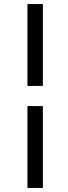

<svg xmlns="http://www.w3.org/2000/svg" viewBox="-20 -795 336 945"><path d="M191 -775V-372H115V-775ZM191 -273V130H115V-273Z"/></svg>

Font: Raleway-v4020 Medium
Style: Italic
Weight: 500
Italic angle: -12°
Designer: Matt McInerney, Pablo Impallari, Rodrigo Fuenzalida
Foundry: Matt McInerney, Pablo Impallari, Rodrigo Fuenzalida
Version: Version 4.020;PS 004.020;hotconv 1.0.88;makeotf.lib2.5.64775